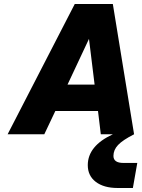

<svg xmlns="http://www.w3.org/2000/svg" viewBox="-20 -670 707 958"><path d="M649 0Q592 29 569 53.5Q546 78 546 108Q546 143 596 143H665L643 268H567Q498 268 458 237.5Q418 207 418 154Q418 58 543 0H483L469 -116H256L201 0H18L353 -650H543ZM424 -476 317 -248H452Z"/></svg>

Font: Overused Grotesk ExtraBold
Style: Italic
Weight: 800
Italic angle: -10°
Version: Version 0.003